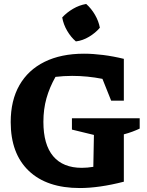

<svg xmlns="http://www.w3.org/2000/svg" viewBox="-20 -938 744 969"><path d="M383 11Q216 11 125 -76Q34 -163 34 -322Q34 -431 78 -508Q122 -585 205 -626Q288 -667 404 -667Q449 -667 500.5 -660.5Q552 -654 605 -641V-430H541L497 -540Q421 -555 344 -555Q302 -555 260 -550Q230 -497 214.5 -442Q199 -387 199 -323Q199 -208 248.5 -149.5Q298 -91 393 -91Q420 -91 451 -96L454 -257L343 -284V-341H685V-289Q668 -281 648 -273.5Q628 -266 605 -260V-21Q543 -5 487 3Q431 11 383 11ZM415 -918Q441 -895 459.5 -863Q478 -831 484 -798Q462 -772 429.5 -752.5Q397 -733 363 -729Q338 -750 319 -782.5Q300 -815 294 -850Q317 -875 348.5 -893.5Q380 -912 415 -918Z"/></svg>

Font: Piazzolla
Style: Bold
Weight: 700
Designer: Juan Pablo del Peral
Foundry: Huerta Tipografica
Version: Version 1.330